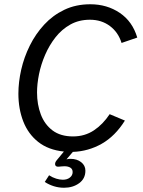

<svg xmlns="http://www.w3.org/2000/svg" viewBox="-20 -700 672 900"><path d="M280.1 180.1Q255.6 180.1 232.7 173Q209.8 165.9 189.8 152.9L210.1 121.6Q226.7 132.3 243.4 137.4Q260.2 142.5 274.5 142.5Q294.9 142.5 307.7 132.2Q320.5 122 320.5 106.6Q320.5 92.3 309.6 85.8Q298.8 79.3 282.2 79.3Q275.6 79.3 268.2 80.1Q260.7 81 255.7 81.3Q241.1 82.4 238.7 72.8Q236.4 63.1 244.9 52.3L279.5 10.4Q206.9 2.9 159.6 -34.3Q112.3 -71.6 89.2 -130.6Q66.2 -189.6 66.2 -261Q66.2 -315 79.4 -373.3Q92.6 -431.6 119.8 -486.4Q147 -541.2 187.4 -584.8Q227.7 -628.4 281.7 -654.2Q335.6 -680 403.4 -680Q481.5 -680 541.3 -639.7Q601 -599.5 623.4 -523.9L549.8 -498.7Q534.3 -548.8 495.1 -578.1Q455.8 -607.5 401.4 -607.5Q350.1 -607.5 309.9 -585.1Q269.7 -562.7 240.3 -525.3Q211 -488 191.5 -442.9Q172.1 -397.9 162.8 -352Q153.6 -306.2 153.6 -266.4Q153.6 -210.5 171.3 -163.6Q189 -116.8 226.3 -88.6Q263.7 -60.5 322.5 -60.5Q377.1 -60.5 419.8 -88.7Q462.5 -117 494 -164.8L565.5 -134.8Q519.7 -61.8 457 -26.2Q394.3 9.4 321.4 12L291.7 47Q296.4 45.3 301.5 44.9Q306.6 44.6 311 44.6Q340.5 44.6 360.4 60.1Q380.3 75.6 380.3 100.1Q380.3 137.4 351 158.7Q321.7 180.1 280.1 180.1Z"/></svg>

Font: Atkinson Hyperlegible Mono ExtraLight
Style: Italic
Weight: 200
Italic angle: -12°
Monospace: yes
Designer: Elliott Scott, Megan Eiswerth, Linus Boman, Theodore Petrosky, Letters from Sweden
Foundry: Applied Design Works, Letters from Sweden
Version: Version 2.001